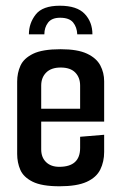

<svg xmlns="http://www.w3.org/2000/svg" viewBox="-20 -647 424 671"><path d="M189 -627Q249 -627 276 -598.5Q303 -570 303 -527H250Q249 -552 235.5 -568.5Q222 -585 190 -585Q161 -585 148 -568Q135 -551 135 -527H81Q81 -566 105 -596.5Q129 -627 189 -627ZM188 4Q126 4 94 -12Q62 -28 51 -53.5Q40 -79 40 -109V-362Q40 -392 51.5 -417.5Q63 -443 95.5 -459Q128 -475 192 -475Q251 -475 284 -459.5Q317 -444 330.5 -418.5Q344 -393 344 -363V-222H124V-125Q124 -97 141 -80.5Q158 -64 187 -64Q260 -64 260 -130V-169L344 -176V-116Q344 -82 330.5 -54.5Q317 -27 283 -11.5Q249 4 188 4ZM124 -348V-267H260V-348Q260 -376 243 -393.5Q226 -411 192 -411Q159 -411 141.5 -393.5Q124 -376 124 -348Z"/></svg>

Font: Smooch Sans SemiBold
Style: Bold
Weight: 600
Designer: Robert E. Leuschke
Foundry: Robert E. Leuschke
Version: Version 1.010; ttfautohint (v1.8.3)